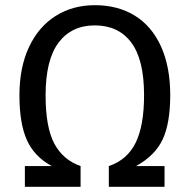

<svg xmlns="http://www.w3.org/2000/svg" viewBox="-20 -721 732 741"><path d="M637 -354Q637 -246 608 -183.5Q579 -121 505 -80H615V0H400V-80Q471 -104 503.5 -170Q536 -236 536 -354Q536 -491 486.5 -557Q437 -623 346 -623Q256 -623 206 -556.5Q156 -490 156 -353Q156 -230 189.5 -167Q223 -104 291 -80V0H76V-80H180Q113 -116 84 -180Q55 -244 55 -353Q55 -460 91.5 -538.5Q128 -617 194 -659Q260 -701 346 -701Q435 -701 500.5 -660.5Q566 -620 601.5 -541.5Q637 -463 637 -354Z"/></svg>

Font: Statis Sans
Style: Regular
Weight: 400
Designer: bBox Type GmbH
Foundry: bBox Type GmbH
Version: Version 1.000